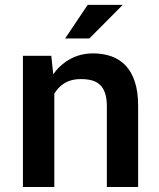

<svg xmlns="http://www.w3.org/2000/svg" viewBox="-20 -753 640 773"><path d="M72.3 0H198.7V-376Q206.1 -388.2 215.3 -398.2Q224.6 -408.2 235.8 -415.5Q249.5 -424.8 266.8 -429.7Q284.2 -434.6 305.2 -434.6Q329.6 -434.6 348.9 -429.7Q368.2 -424.8 381.8 -412.1Q395.5 -399.9 402.8 -378.7Q410.2 -357.4 410.2 -325.2V0H536.1V-327.1Q536.1 -383.8 522.9 -423.8Q509.8 -463.9 485.8 -489.3Q461.4 -514.6 428 -526.4Q394.5 -538.1 354.5 -538.1Q323.2 -538.1 295.4 -529.3Q267.6 -520.5 244.1 -503.9Q230 -494.1 217.5 -481.7Q205.1 -469.2 194.3 -454.1L186.5 -528.3H72.3ZM333 -733.4 242.2 -598.1H339.8L474.1 -733.4Z"/></svg>

Font: Roboto Mono SemiBold
Style: Regular
Weight: 600
Monospace: yes
Designer: Google
Version: Version 3.000